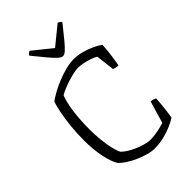

<svg xmlns="http://www.w3.org/2000/svg" viewBox="-273 -1043 1146 1146"><g transform="rotate(-45 299.5 -470.5)"><path d="M325 0Q300 0 268.5 -9Q237 -18 205.5 -32Q174 -46 148.5 -63Q123 -80 109 -95Q87 -129 74 -193.5Q61 -258 61 -331Q61 -393 67 -450Q73 -507 82 -552.5Q91 -598 101 -623Q120 -637 150.5 -654Q181 -671 218 -686Q255 -701 292.5 -710.5Q330 -720 361 -720Q392 -720 426.5 -711Q461 -702 492.5 -687.5Q524 -673 543 -658Q540 -609 534 -567.5Q528 -526 523 -503Q507 -505 498 -507.5Q489 -510 485 -512L471 -630Q458 -639 434.5 -647Q411 -655 386 -660Q361 -665 344 -665Q322 -665 288 -656.5Q254 -648 221 -635.5Q188 -623 166 -610Q154 -581 146 -539.5Q138 -498 134.5 -450Q131 -402 131 -355Q131 -310 135.5 -266.5Q140 -223 148 -188.5Q156 -154 166 -133Q177 -121 198 -107Q219 -93 245.5 -81.5Q272 -70 298.5 -62.5Q325 -55 347 -55Q366 -55 388.5 -58.5Q411 -62 432 -67Q453 -72 466 -77L507 -216Q518 -216 528 -212.5Q538 -209 543 -206Q542 -184 540 -160Q538 -136 534.5 -111Q531 -86 527 -60Q508 -47 476 -33Q444 -19 405.5 -9.5Q367 0 325 0ZM329 -777Q317 -777 300 -792Q283 -807 256 -839Q229 -871 188 -922Q190 -926 195.5 -931.5Q201 -937 210 -941L329 -845L447 -941Q457 -937 462.5 -932Q468 -927 469 -923Q427 -870 400 -837.5Q373 -805 357 -791Q341 -777 329 -777Z"/></g></svg>

Font: Texturina 12pt Thin
Style: Regular
Weight: 250
Designer: Guillermo Torres Carreño
Foundry: Omnibus-Type
Version: Version 1.002